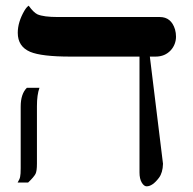

<svg xmlns="http://www.w3.org/2000/svg" viewBox="-20 -637 675 670"><path d="M52.2 -265.1Q52.2 -309.1 73.7 -330.6H117.7Q108.9 -306.2 108.9 -266.6V-65.9Q108.9 -40 104 -30.3Q98.1 -19 78.1 0H41.5Q49.3 -12.7 50.3 -20.5Q52.2 -28.3 52.2 -50.3ZM466.8 -439.5H226.1Q125 -439.5 85.4 -456.1Q42 -474.6 42 -522.5Q42 -560.1 65.4 -600.1Q72.3 -611.8 80.1 -617.2Q97.2 -593.3 110.8 -586.9Q132.3 -577.6 182.1 -577.6H537.6Q577.6 -577.6 590.8 -534.2Q594.2 -522 594.2 -509Q594.2 -496.1 589.6 -483.9Q585 -471.7 576.2 -461.9Q555.7 -439.5 522.9 -439.5H502.9L548.8 -65.4Q547.9 -34.2 534.7 -16.6Q512.2 13.2 491.7 13.2Q482.4 13.2 474.6 0Q466.8 -13.2 466.8 -35.2Z"/></svg>

Font: Cardo-Italic
Style: Italic
Weight: 400
Italic angle: -12°
Designer: David J. Perry
Foundry: David J. Perry
Version: Version 0.991